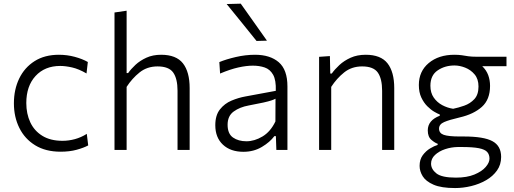

<svg xmlns="http://www.w3.org/2000/svg" viewBox="-20 -798 2738 1022"><path d="M302.5 9.5Q223 9.5 167.5 -24.5Q112 -58.5 83 -117Q54 -175.5 54 -248Q54 -321.5 82.2 -380Q110.5 -438.5 164 -472.5Q217.5 -506.5 293.5 -506.5Q337 -506.5 377.8 -495.5Q418.5 -484.5 447.5 -468L440.5 -407Q399 -431 363.8 -439Q328.5 -447 300.5 -447Q218.5 -447 169.2 -393.5Q120 -340 120 -249.5Q120 -192.5 141.2 -147Q162.5 -101.5 205.5 -75Q248.5 -48.5 312.5 -48.5Q346 -48.5 379 -57.5Q412 -66.5 442 -85.5L449.5 -24Q425.5 -11 388 -0.8Q350.5 9.5 302.5 9.5Z M589.5 0V-731.5L654 -741V-409H662Q677 -430.5 701.2 -453Q725.5 -475.5 759.5 -491Q793.5 -506.5 837.5 -506.5Q918 -506.5 953.8 -460.8Q989.5 -415 989.5 -329V0H925V-315Q925 -379 902 -411.8Q879 -444.5 818.5 -444.5Q763 -444.5 723 -412.5Q683 -380.5 654 -335.5V0Z M1275.5 10Q1207 10 1166.5 -28Q1126 -66 1126 -131.5Q1126 -184.5 1150.8 -215.8Q1175.5 -247 1212.5 -262.5Q1249.5 -278 1286 -284.5L1448 -314.5Q1450 -371.5 1433.8 -400.2Q1417.5 -429 1389 -438.8Q1360.5 -448.5 1326 -448.5Q1291.5 -448.5 1248.8 -439Q1206 -429.5 1151.5 -406.5L1147.5 -467.5Q1183.5 -482.5 1235.2 -494.5Q1287 -506.5 1337.5 -506.5Q1417.5 -506.5 1463.8 -466.8Q1510 -427 1510 -338V0H1451L1448.5 -73.5H1440.5Q1417 -41.5 1373.8 -15.8Q1330.5 10 1275.5 10ZM1291.5 -46Q1334.5 -46 1377.2 -71.5Q1420 -97 1446 -151.5L1446.5 -272.5Q1438 -268 1424 -263.2Q1410 -258.5 1382 -252.2Q1354 -246 1303.5 -236.5Q1256.5 -228 1224 -204.5Q1191.5 -181 1191.5 -134Q1191.5 -86 1220.2 -66Q1249 -46 1291.5 -46ZM1345.5 -580Q1306 -629 1266.5 -678Q1227 -727 1186.5 -776.5L1261.5 -778.5Q1296.5 -729.5 1331 -680.5Q1365.5 -631 1401 -581.5Z M1678.5 0V-495.5L1736 -499.5L1738 -406.5H1746Q1761.5 -428.5 1786.5 -451.8Q1811.5 -475 1846.5 -490.8Q1881.5 -506.5 1926.5 -506.5Q2007 -506.5 2042.8 -460.8Q2078.5 -415 2078.5 -329V0H2014V-315Q2014 -379 1991 -411.8Q1968 -444.5 1907.5 -444.5Q1852 -444.5 1812 -412.5Q1772 -380.5 1743 -335.5V0Z M2402.5 203Q2329 203 2288 185.2Q2247 167.5 2230.2 140.5Q2213.5 113.5 2213.5 85Q2213.5 51 2230.2 28.2Q2247 5.5 2269.5 -8Q2292 -21.5 2309.5 -26.5V-33Q2296.5 -36.5 2276.8 -53Q2257 -69.5 2257 -104Q2257 -157.5 2321 -182V-188.5Q2310 -192.5 2291.8 -203Q2273.5 -213.5 2254.5 -232.5Q2235.5 -251.5 2222.5 -279.2Q2209.5 -307 2209.5 -345.5Q2209.5 -418.5 2262.2 -462.5Q2315 -506.5 2398.5 -506.5Q2421 -506.5 2438 -504Q2455 -501 2473 -498.5Q2491 -496 2517 -496H2676V-445.5H2547Q2569 -424.5 2578.8 -397.8Q2588.5 -371 2588.5 -341Q2588.5 -268 2544.8 -229Q2501 -190 2427 -173Q2371 -160 2344 -148.2Q2317 -136.5 2317 -113.5Q2317 -89 2342.2 -80.2Q2367.5 -71.5 2427 -71.5H2449Q2555 -71.5 2601.2 -46.5Q2647.5 -21.5 2647.5 37.5Q2647.5 78.5 2625.5 109.5Q2603.5 140.5 2567.5 161.2Q2531.5 182 2488.2 192.5Q2445 203 2402.5 203ZM2392 -219Q2419.5 -224.5 2451 -235.5Q2482.5 -246.5 2504.8 -270.2Q2527 -294 2527 -337.5Q2527 -377.5 2506.2 -402Q2485.5 -426.5 2456 -438Q2426.5 -449.5 2399.5 -449.5Q2348 -449.5 2309.5 -423.2Q2271 -397 2271 -341.5Q2271 -304 2288.8 -278.5Q2306.5 -253 2334.2 -238.2Q2362 -223.5 2392 -219ZM2406.5 147.5Q2465.5 147.5 2505.2 131Q2545 114.5 2565.2 91Q2585.5 67.5 2585.5 46.5Q2585.5 25 2573.5 11.2Q2561.5 -2.5 2529.5 -9Q2497.5 -15.5 2437 -15.5H2417.5Q2382 -15 2349.2 -4Q2316.5 7 2295.5 26.8Q2274.5 46.5 2274.5 73Q2274.5 102.5 2303 125Q2331.5 147.5 2406.5 147.5Z"/></svg>

Font: Heraclito Light
Style: Regular
Weight: 300
Designer: Kostas Bartsokas (font) & Cristiano Sobral (main changes)
Foundry: Kostas Bartsokas (font) & Cristiano Sobral (main changes)
Version: Version 1.00;July 8, 2020;FontCreator 13.0.0.2655 64-bit